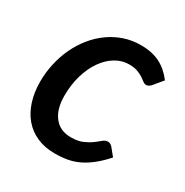

<svg xmlns="http://www.w3.org/2000/svg" viewBox="-128 -624 710 736"><g transform="rotate(30 227.0 -255.5)"><path d="M412.5 -91Q387 -62.5 363.5 -43.8Q340 -25 316.2 -13.5Q292.5 -2 266.8 2.8Q241 7.5 210.5 7.5Q166 7.5 131.5 -7.8Q97 -23 73.5 -50.8Q50 -78.5 37.5 -117.5Q25 -156.5 25 -204Q25 -245 34 -284.5Q43 -324 59.5 -358.8Q76 -393.5 99.8 -422.8Q123.5 -452 153 -473Q182.5 -494 217 -505.8Q251.5 -517.5 290 -517.5Q341 -517.5 375.8 -499.5Q410.5 -481.5 437 -446.5L403 -405.5Q399 -401.5 394 -398.2Q389 -395 383 -395Q375.5 -395 368.5 -400.5Q361.5 -406 351.5 -412.8Q341.5 -419.5 326.5 -425.2Q311.5 -431 288 -431Q256.5 -431 228.2 -414Q200 -397 178.8 -366.8Q157.5 -336.5 145 -294.5Q132.5 -252.5 132.5 -203Q132.5 -144 158.8 -110.5Q185 -77 233 -77Q264 -77 284.5 -86Q305 -95 319.2 -105.5Q333.5 -116 344 -125Q354.5 -134 366 -134Q376.5 -134 385.5 -124L412.5 -91Z"/></g></svg>

Font: Lato SemiBold
Style: Italic
Weight: 600
Italic angle: -7°
Designer: Lukasz Dziedzic with Adam Twardoch and Botio Nikoltchev
Foundry: tyPoland Lukasz Dziedzic
Version: Version 2.015; 2015-08-06; http://www.latofonts.com/